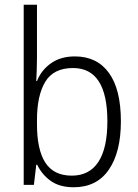

<svg xmlns="http://www.w3.org/2000/svg" viewBox="-20 -780 582 810"><path d="M136 -536Q136 -512 135 -484.5Q134 -457 133 -438H136Q154 -484 195 -513Q236 -542 296 -542Q389 -542 439.5 -472.5Q490 -403 490 -268Q490 -138 439 -64Q388 10 291 10Q232 10 194.5 -16.5Q157 -43 137 -85H133L123 0H80V-760H136ZM288 -493Q206 -493 171 -435Q136 -377 136 -274V-256Q136 -148 171.5 -93.5Q207 -39 283 -39Q357 -39 395 -97Q433 -155 433 -268Q433 -493 288 -493Z"/></svg>

Font: Noto Sans Thai Looped SemiCondensed Light
Style: Regular
Weight: 300
Width: 4
Designer: Sasikarn Vongin, Ben Mitchell
Foundry: The Fontpad Ltd
Version: Version 1.001; ttfautohint (v1.8.4.7-5d5b)